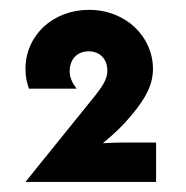

<svg xmlns="http://www.w3.org/2000/svg" viewBox="-20 -824 373 386"><path d="M31.2 -458.3H293.8V-537.5H231.2C215.3 -537.5 200.7 -536.8 186.8 -536.1C209.7 -554.9 228.5 -572.9 243.8 -591.7C274.3 -627.8 287.5 -654.9 287.5 -685.4C287.5 -750.7 232.6 -804.2 159 -804.2C86.1 -804.2 31.2 -752.8 31.2 -685.4C31.2 -668.1 34 -659 38.2 -645.8H134C125 -657.6 120.1 -668.1 120.1 -681.2C120.1 -703.5 134 -720.8 158.3 -720.8C179.9 -720.8 195.8 -706.2 195.8 -681.9C195.8 -667.4 189.6 -654.9 170.8 -631.2Z"/></svg>

Font: Afacad
Style: Bold
Weight: 700
Designer: Kristian Moeller
Foundry: Dicotype
Version: Version 1.000